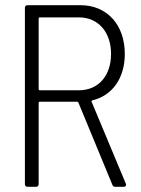

<svg xmlns="http://www.w3.org/2000/svg" viewBox="-20 -720 545 740"><path d="M424 0H457C462 0 466 -3 466 -8C466 -9 466 -10 465 -12L333 -328C332 -330 333 -332 335 -333C413 -351 461 -419 461 -512C461 -624 393 -700 290 -700H86C80 -700 76 -696 76 -690V-10C76 -4 80 0 86 0H119C125 0 129 -4 129 -10V-324C129 -326 131 -328 133 -328H278C280 -328 281 -327 282 -325L413 -8C415 -2 419 0 424 0ZM133 -653H284C359 -653 408 -596 408 -512C408 -428 359 -372 284 -372H133C131 -372 129 -374 129 -376V-649C129 -651 131 -653 133 -653Z"/></svg>

Font: Barlow Semi Condensed Light
Style: Regular
Weight: 300
Width: 4
Designer: Jeremy Tribby
Foundry: Tribby Type
Version: Version 1.422;hotconv 1.0.109;makeotfexe 2.5.65596